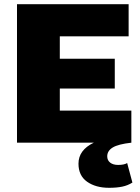

<svg xmlns="http://www.w3.org/2000/svg" viewBox="-20 -680 668 915"><path d="M611 190Q589 204 562.5 209.5Q536 215 500 215Q436 215 395 186Q354 157 354 100Q354 35 427 0H160H61V-660H265H593V-507H265V-400H527V-258H265V-153H606V0Q543 7 517 23Q491 39 491 65Q491 84 505 95Q519 106 543 106Q572 106 586 97Z"/></svg>

Font: Work Sans ExtraBold
Style: Regular
Weight: 800
Designer: Wei Huang
Foundry: Wei Huang
Version: Version 1.500